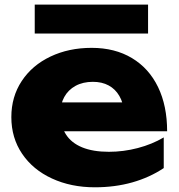

<svg xmlns="http://www.w3.org/2000/svg" viewBox="-20 -796 776 833"><path d="M29.2 -287.9Q29.2 -376.2 74.3 -444.5Q119.4 -512.8 198.9 -550.6Q278.4 -588.4 377.6 -588.4Q478.4 -588.4 552.5 -544Q626.5 -499.5 665.8 -418.1Q705.1 -336.8 705.1 -226.6H200.1V-351.6H586.2L519.3 -308.1Q515 -350.5 497.6 -380.1Q480.3 -409.7 451.4 -425.3Q422.4 -441 383 -441Q339.7 -441 307.7 -423.5Q275.8 -406 258.8 -375.1Q241.8 -344.1 241.8 -304.3Q241.8 -251.1 265.6 -213.5Q289.3 -176 336.5 -156.7Q383.6 -137.4 452.4 -137.4Q515.8 -137.4 577.8 -153.7Q639.7 -169.9 690.4 -199.8V-66.8Q629.6 -26.2 554.3 -4.8Q479 16.6 391.6 16.6Q288.1 16.6 205.4 -21.6Q122.7 -59.7 76 -128.8Q29.2 -197.9 29.2 -287.9ZM130.7 -776H622.4V-650.4H130.7Z"/></svg>

Font: Unbounded Variable
Style: Regular
Weight: 400
Designer: Luke Prowse, Jean-Baptiste Morizot, Fátima Lázaro, Florian Runge
Foundry: NaN
Version: Version 1.600;FEAKit 1.0